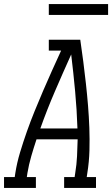

<svg xmlns="http://www.w3.org/2000/svg" viewBox="-61 -932 556 952"><path d="M-41 0V-54H12L15 -74Q23 -125 38.5 -176.5Q54 -228 72 -279Q90 -330 110.5 -380.5Q131 -431 152.5 -481Q174 -531 196.5 -581Q219 -631 242 -681H181V-735H337Q345 -681 352 -626.5Q359 -572 365 -517.5Q371 -463 375.5 -408Q380 -353 382 -297.5Q384 -242 382.5 -186Q381 -130 372 -74L369 -54H415V0H257V-54H309L312 -74Q319 -116 321 -157.5Q323 -199 324 -241H120Q106 -199 94 -157.5Q82 -116 75 -74L72 -54H117V0ZM139 -295H323Q320 -388 311.5 -479.5Q303 -571 292 -662Q251 -571 211.5 -479.5Q172 -388 139 -295ZM181 -858V-912H475V-858Z"/></svg>

Font: Iosevka QP Light
Style: Italic
Weight: 300
Italic angle: -9°
Designer: Belleve Invis
Foundry: Belleve Invis
Version: Version 20.0.0; ttfautohint (v1.8.4)